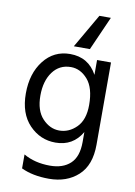

<svg xmlns="http://www.w3.org/2000/svg" viewBox="-101 -816 751 1071"><g transform="rotate(10 274.5 -280.0)"><path d="M438 -752 353 -560H262L373 -752ZM263 -83Q318 -83 360.5 -125.5Q403 -168 403 -252Q403 -349 362 -396Q321 -443 267 -443Q202 -443 164 -391.5Q126 -340 126 -257Q126 -172 168 -127.5Q210 -83 263 -83ZM403 -507H482V-41Q482 75 418 133.5Q354 192 253 192Q161 192 96 161V82Q160 119 246 119Q319 119 361 80Q403 41 403 -42V-99Q353 -13 254 -13Q167 -13 105.5 -77Q44 -141 44 -255Q44 -368 101 -441Q158 -514 250 -514Q354 -514 403 -423Z"/></g></svg>

Font: Hind
Style: Regular
Weight: 400
Designer: Manushi Parikh, Satya Rajpurohit
Foundry: Indian Type Foundry
Version: Version 2.000;PS 1.0;hotconv 1.0.79;makeotf.lib2.5.61930